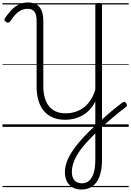

<svg xmlns="http://www.w3.org/2000/svg" viewBox="-20 -1022 1057 1547"><path d="M636 505Q594 505 564.5 488Q535 471 519 439.5Q503 408 503 366Q503 329 515.5 290.5Q528 252 553 211.5Q578 171 613.5 128.5Q649 86 694 41Q742 -6 788 -47.5Q834 -89 878.5 -126Q923 -163 967 -196Q977 -203 984 -201.5Q991 -200 998 -189Q1004 -179 1002.5 -172Q1001 -165 992 -158Q938 -117 889 -75.5Q840 -34 795.5 7Q751 48 709 92Q674 128 646 162.5Q618 197 598.5 231Q579 265 569 298Q559 331 559 363Q559 407 580 431Q601 455 640 455Q675 455 699 433Q723 411 735.5 369Q748 327 748 267V-205Q731 -170 706.5 -142.5Q682 -115 650.5 -96Q619 -77 582 -67Q545 -57 503 -57Q450 -57 407.5 -74.5Q365 -92 335.5 -126Q306 -160 290.5 -209.5Q275 -259 275 -324V-856Q275 -902 258 -926.5Q241 -951 203 -951Q176 -951 152 -940Q128 -929 106.5 -907Q85 -885 63 -851Q56 -842 47.5 -840Q39 -838 28 -846Q17 -853 16 -861.5Q15 -870 22 -879Q48 -917 75.5 -944.5Q103 -972 135 -987Q167 -1002 206 -1002Q270 -1002 299.5 -963.5Q329 -925 329 -856V-330Q329 -257 350 -207.5Q371 -158 411 -133.5Q451 -109 508 -109Q552 -109 590.5 -122Q629 -135 660 -160Q691 -185 713 -220.5Q735 -256 748 -301V-980Q748 -990 754.5 -994.5Q761 -999 775 -999Q790 -999 796 -994.5Q802 -990 802 -980V261Q802 321 791.5 366.5Q781 412 759.5 443Q738 474 707 489.5Q676 505 636 505ZM0 476H1017V486H0ZM0 -20H1017V0H0ZM0 -505H1017V-500H0ZM0 -996H1017V-986H0Z"/></svg>

Font: Playwrite PL Guides
Style: Regular
Weight: 400
Designer: Veronika Burian, José Scaglione
Foundry: TypeTogether
Version: Version 1.003